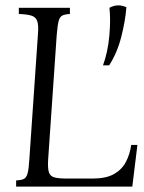

<svg xmlns="http://www.w3.org/2000/svg" viewBox="-20 -694 537 714"><path d="M40 0V-23Q59 -24 68.5 -28.5Q78 -33 82.5 -49Q87 -65 89 -100L121 -565Q124 -600 118.5 -615.5Q113 -631 96.5 -636Q80 -641 50 -642V-665H240V-642Q221 -641 211.5 -636Q202 -631 198 -615.5Q194 -600 191 -565L159 -100Q157 -68 162 -53Q167 -38 183.5 -34Q200 -30 230 -30H324Q374 -30 403.5 -46.5Q433 -63 448 -91.5Q463 -120 468 -155H491L472 0ZM387 -665Q418 -682 450 -667Q446 -616 431 -557Q416 -498 386 -451H363Q381 -500 386.5 -560Q392 -620 387 -665Z"/></svg>

Font: Bona Nova SC
Style: Italic
Weight: 400
Italic angle: -4°
Designer: Mateusz Machalski
Foundry: Capitalics
Version: Version 4.001; ttfautohint (v1.8.4.7-5d5b)